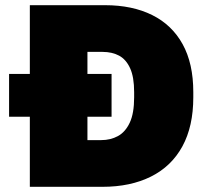

<svg xmlns="http://www.w3.org/2000/svg" viewBox="-20 -720 798 740"><path d="M95 0V-270H15V-435H95V-700H385Q490 -700 566.5 -662Q643 -624 684 -549.5Q725 -475 725 -365V-345Q725 -233 683 -156Q641 -79 562 -39.5Q483 0 375 0ZM317 -180H370Q406 -180 434.5 -195.5Q463 -211 480 -247Q497 -283 497 -345V-365Q497 -423 481.5 -457Q466 -491 439 -505.5Q412 -520 375 -520H317V-435H410V-270H317Z"/></svg>

Font: Golos Text ExtraBold
Style: Regular
Weight: 800
Designer: A.Korolkova, Vitaly Kuzmin
Foundry: ParaType Ltd
Version: Version 2.004